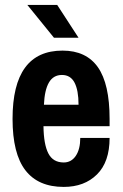

<svg xmlns="http://www.w3.org/2000/svg" viewBox="-20 -738 492 771"><path d="M89.9 -718.1H209.8L295.4 -586.4H196.8ZM231.1 -534.8Q326.2 -534.8 373.2 -467.9Q420.1 -401 420.1 -260.6V-231.1H154.6Q155.5 -158.1 174.2 -121.9Q192.9 -85.6 235.9 -85.6Q266.3 -85.6 284.3 -112.1Q302.3 -138.6 302.3 -184.2H420.1Q420.1 -87.7 369.5 -37.6Q318.9 12.6 235.9 12.6Q133.4 12.6 81.9 -54.3Q30.4 -121.2 30.4 -260.6Q30.4 -534.8 231.1 -534.8ZM156.4 -317.5H295.4Q295.4 -375.3 279.3 -406.2Q263.2 -437 228.7 -437Q194.2 -437 176.6 -406.8Q159 -376.6 156.4 -317.5Z"/></svg>

Font: Puralecka Narrow
Style: Bold
Weight: 700
Designer: Hector Gatti, Marcela Romero, Pablo Cosgaya and Nicolas Silva
Version: Version 1.004;PS 001.004;hotconv 1.0.70;makeotf.lib2.5.58329